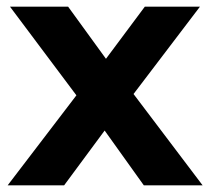

<svg xmlns="http://www.w3.org/2000/svg" viewBox="-20 -558 632 578"><path d="M413 0 295 -165 173 0H3L210 -271L10 -538H185L299 -381L416 -538H582L382 -275L590 0Z"/></svg>

Font: CMG Sans
Style: Bold
Weight: 700
Designer: Julieta Ulanovsky
Foundry: Julieta Ulanovsky
Version: Version 7.200